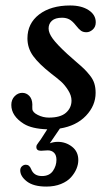

<svg xmlns="http://www.w3.org/2000/svg" viewBox="-20 -460 387 704"><path d="M98.6 -77.1Q98.6 -74.7 98.4 -69.3Q98.1 -64 98.6 -60.5Q99.1 -48.3 118.4 -38.6Q137.7 -28.8 159.2 -28.8Q201.7 -28.8 221.9 -46.6Q242.2 -64.5 242.2 -91.3Q242.2 -109.9 229.7 -129.4Q217.3 -148.9 203.9 -160.9Q190.4 -172.9 168 -189.9Q122.6 -225.6 101.6 -254.6Q80.6 -283.7 80.6 -319.3Q80.6 -374 123.5 -407Q166.5 -439.9 237.3 -439.9Q278.8 -439.9 304.9 -422.9Q331.1 -405.8 331.1 -378.4Q331.1 -361.3 320.1 -351.6Q309.1 -341.8 296.9 -341.8Q284.7 -341.8 276.9 -347.4Q269 -353 258.3 -366.7Q246.1 -382.3 234.6 -388.7Q223.1 -395 207.5 -395Q182.6 -395 170.4 -384Q158.2 -373 158.2 -355.5Q158.2 -338.9 173.6 -317.9Q189 -296.9 226.6 -262.2Q238.8 -251 259 -233.6Q279.3 -216.3 288.8 -207Q298.3 -197.8 309.8 -183.3Q321.3 -168.9 325.9 -153.8Q330.6 -138.7 330.6 -119.6Q330.6 -72.8 295.2 -35.6Q259.8 1.5 199.7 11.2L162.6 65.4Q176.8 60.1 191.9 60.1Q221.2 60.1 244.1 77.9Q267.1 95.7 267.1 127Q267.1 142.6 260.5 158.7Q253.9 174.8 240.5 189.9Q227.1 205.1 203.6 214.6Q180.2 224.1 149.9 224.1Q103 224.1 78.6 205.3Q54.2 186.5 54.2 164.6Q54.2 155.3 60.5 149.7Q66.9 144 74.7 144Q87.9 144 94.2 160.2Q104 185.5 133.8 185.5Q161.1 185.5 174.1 166.7Q187 147.9 187 126Q187 108.9 178.2 100.1Q169.4 91.3 155.3 91.3Q151.4 91.3 143.1 92Q134.8 92.8 130.4 92.8Q113.3 92.8 113.3 79.1Q113.3 74.7 115 71.5Q116.7 68.4 121.3 62.3Q126 56.2 129.4 51.3L153.3 14.2Q96.7 12.2 67.4 -5.9Q21.5 -34.7 21.5 -75.2Q21.5 -94.7 33.7 -107.2Q45.9 -119.6 61.5 -119.6Q76.7 -119.6 87.4 -108.4Q98.1 -97.2 98.6 -77.1Z"/></svg>

Font: Cooper* Medium
Style: Italic
Weight: 500
Italic angle: -7°
Designer: Owen Earl
Foundry: indestructible type*
Version: Version 0.001